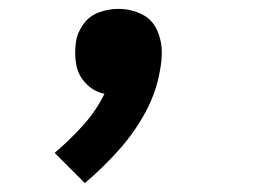

<svg xmlns="http://www.w3.org/2000/svg" viewBox="-20 -207 616 432"><path d="M171 205Q211 171 246.5 131.5Q282 92 307 46Q332 0 340 -49Q344 -70 344 -89Q344 -116 333 -140Q322 -164 298 -175.5Q274 -187 246 -187Q225 -187 203.5 -179.5Q182 -172 168 -153Q154 -134 151 -113Q147 -87 151.5 -62Q156 -37 173.5 -19Q191 -1 215 4Q196 43 166 76Q136 109 103 137Z"/></svg>

Font: Iosevka Sparkle
Style: Bold Italic
Weight: 700
Italic angle: -9°
Designer: Belleve Invis
Foundry: Belleve Invis
Version: Version 4.5.0; ttfautohint (v1.8.3)